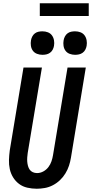

<svg xmlns="http://www.w3.org/2000/svg" viewBox="-20 -1149 564 1177"><path d="M205 8Q176 8 147.5 1.5Q119 -5 97 -21.5Q75 -38 60.5 -61.5Q46 -85 40 -112.5Q34 -140 35 -169Q36 -198 40 -228L124 -735H237L150 -212Q148 -198 147 -184.5Q146 -171 147 -158Q148 -145 151.5 -132Q155 -119 162 -109Q169 -99 181 -93.5Q193 -88 207 -88Q227 -88 245.5 -98Q264 -108 276.5 -124.5Q289 -141 295.5 -160Q302 -179 305 -198L394 -735H506L415 -183Q411 -158 403 -133.5Q395 -109 381 -86Q367 -63 347.5 -44.5Q328 -26 304 -13.5Q280 -1 254.5 3.5Q229 8 205 8ZM440 -813Q423 -813 407 -819Q391 -825 381.5 -838Q372 -851 369.5 -868Q367 -885 370 -902Q372 -914 378 -925.5Q384 -937 394 -944.5Q404 -952 416 -954.5Q428 -957 440 -957Q458 -957 473.5 -951Q489 -945 498.5 -932Q508 -919 511 -902Q514 -885 511 -868Q509 -856 503 -844.5Q497 -833 486.5 -825.5Q476 -818 464 -815.5Q452 -813 440 -813ZM240 -813Q223 -813 207 -819Q191 -825 181.5 -838Q172 -851 169.5 -868Q167 -885 170 -902Q172 -914 178 -925.5Q184 -937 194 -944.5Q204 -952 216 -954.5Q228 -957 240 -957Q258 -957 273.5 -951Q289 -945 298.5 -932Q308 -919 311 -902Q314 -885 311 -868Q309 -856 303 -844.5Q297 -833 286.5 -825.5Q276 -818 264 -815.5Q252 -813 240 -813ZM224 -1051V-1129H524V-1051Z"/></svg>

Font: Iosevka Curly Oblique
Style: Bold
Weight: 700
Italic angle: -9°
Monospace: yes
Designer: Belleve Invis
Foundry: Belleve Invis
Version: Version 11.1.0; ttfautohint (v1.8.3)